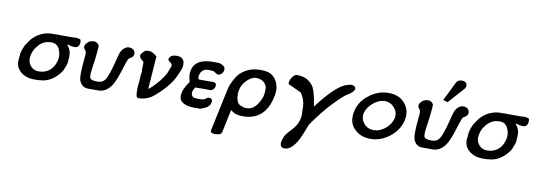

<svg xmlns="http://www.w3.org/2000/svg" viewBox="-64 -1087 4844 1734"><g transform="rotate(10 2358.0 -220.0)"><path d="M110 -281Q112 -283 114 -288Q116 -293 123 -301L122 -300Q127 -306 132 -314Q137 -322 144 -333Q155 -350 173.5 -367Q192 -384 211 -397Q269 -433 333 -435H371Q379 -435 389 -436Q402 -435 411 -435H525Q529 -435 535 -436Q544 -437 551 -437Q554 -437 560 -436.5Q566 -436 571 -435Q585 -435 599 -428Q604 -418 604 -405Q604 -395 601 -384Q593 -351 557 -351Q535 -351 504 -361Q501 -361 488 -364Q491 -358 502 -346Q527 -313 527 -265Q527 -259 527 -254Q525 -243 525 -231Q525 -219 524 -205Q521 -190 517 -177.5Q513 -165 505 -148Q497 -117 452 -71Q407 -26 352 -10Q313 0 250 0Q176 0 126 -41Q100 -64 90 -88.5Q80 -113 80 -137Q80 -147 82 -158Q85 -202 87 -211L90 -223Q96 -252 111 -281ZM179 -192Q178 -185 178 -179Q178 -142 202 -113Q228 -81 271 -79Q275 -79 278 -79Q336 -79 376.5 -112Q417 -145 431 -205Q436 -224 436 -243Q436 -249 434.5 -265Q433 -281 422 -307H423Q399 -357 350 -357Q313 -357 285 -346Q243 -329 207 -274V-275Q190 -248 181 -211V-204L179 -195Z M747 -3Q682 -3 661 -69Q656 -91 656 -128Q656 -152 658 -183L668 -299Q668 -304 668 -309Q668 -330 661 -337Q653 -346 649 -353Q645 -360 644 -365Q644 -373 645 -377Q648 -393 665 -410Q688 -433 726 -433Q750 -433 769 -408Q772 -405 772 -390Q772 -382 770 -358.5Q768 -335 762 -283Q760 -269 758.5 -255.5Q757 -242 755 -232Q750 -193 747 -172.5Q744 -152 744 -145Q744 -142 744 -141Q744 -136 744 -131Q744 -95 758 -90Q776 -82 791 -82Q793 -81 796 -81Q800 -81 804.5 -81Q809 -81 813 -80Q831 -80 849 -85.5Q867 -91 877 -103Q897 -123 914 -176Q927 -210 948 -292Q954 -321 960 -341Q966 -361 970 -371Q981 -399 1001 -416Q1021 -433 1044 -434Q1072 -434 1087 -420Q1102 -406 1102 -387Q1102 -382 1101 -376Q1098 -354 1065 -338H1066Q1062 -336 1059 -333.5Q1056 -331 1054 -326V-327Q1050 -319 1038.5 -285.5Q1027 -252 1009 -194Q995 -152 982 -122Q969 -92 957 -74Q909 -3 839 -3Z M1190 -426Q1200 -434 1223 -434Q1262 -434 1302 -396L1280 -94Q1300 -108 1323 -131.5Q1346 -155 1371 -185Q1391 -210 1403.5 -229Q1416 -248 1421 -258Q1426 -266 1433 -285Q1440 -304 1451 -333Q1452 -336 1452 -338Q1452 -344 1448 -351Q1444 -358 1437 -364Q1436 -365 1434.5 -365.5Q1433 -366 1433 -366Q1433 -367 1433 -367H1432Q1413 -381 1413 -391Q1413 -392 1413 -393Q1424 -434 1483 -434Q1554 -434 1554 -367Q1554 -355 1552 -341Q1550 -329 1539 -302.5Q1528 -276 1508 -234Q1495 -210 1473.5 -180.5Q1452 -151 1419 -116Q1385 -81 1354 -54.5Q1323 -28 1302 -19H1303Q1291 -14 1276 -9Q1261 -4 1244 0Q1243 0 1242 0L1225 2H1209Q1198 2 1196 0Q1183 -10 1183 -63Q1183 -81 1184 -104L1189 -152L1192 -198Q1191 -199 1191 -201Q1191 -202 1191.5 -203.5Q1192 -205 1192 -207Q1193 -209 1193 -211.5Q1193 -214 1193 -216L1196 -231Q1196 -239 1196 -249Q1196 -259 1194 -267Q1195 -268 1195 -269Q1195 -270 1194.5 -270Q1194 -270 1194 -271Q1194 -272 1195 -273Q1195 -290 1195.5 -306Q1196 -322 1196 -324L1190 -332H1191L1174 -346H1175Q1156 -360 1156 -381Q1156 -382 1156 -383Q1159 -399 1190 -426Z M1605 -170Q1607 -174 1614.5 -186.5Q1622 -199 1637 -220Q1636 -225 1634.5 -234.5Q1633 -244 1629 -259Q1625 -275 1625 -291Q1625 -293 1625.5 -302.5Q1626 -312 1630 -330Q1642 -391 1708 -420Q1752 -437 1815 -437H1853Q1865 -437 1875.5 -435Q1886 -433 1891 -431Q1902 -424 1909 -419Q1916 -414 1921 -410Q1924 -405 1925.5 -399.5Q1927 -394 1927 -389Q1927 -384 1926 -377Q1922 -351 1893 -334L1876 -331Q1865 -334 1845 -348H1846Q1831 -358 1811 -358Q1792 -358 1778.5 -357.5Q1765 -357 1757 -354Q1738 -350 1719 -323L1720 -325Q1717 -320 1714.5 -313Q1712 -306 1710 -298Q1708 -290 1708 -282Q1708 -275 1709 -269Q1710 -258 1722 -258H1849Q1876 -258 1876 -232Q1876 -228 1875 -222Q1870 -199 1850 -186L1834 -182H1698Q1697 -180 1695 -178Q1694 -177 1688 -169L1689 -170Q1678 -153 1677 -143Q1675 -135 1675 -128Q1675 -108 1689 -95Q1691 -93 1698 -89Q1711 -86 1740 -85H1754Q1757 -85 1760 -85Q1779 -85 1793 -90L1812 -102L1810 -101L1827 -111H1838Q1866 -111 1866 -83Q1866 -77 1864 -69Q1860 -43 1822 -19H1820Q1786 -3 1772 0H1721Q1658 0 1621 -19Q1580 -40 1580 -85Q1580 -96 1583 -110Q1589 -145 1606 -170Z M2006 174Q2001 191 1980 198Q1979 198 1976 198.5Q1973 199 1970 199Q1966 200 1959.5 200Q1953 200 1946 202Q1903 202 1903 178Q1903 178 1903 177L1986 -213Q1993 -250 2019 -301Q2051 -361 2080 -382L2078 -381Q2080 -383 2085.5 -386.5Q2091 -390 2099 -395H2098L2111 -404Q2166 -438 2240 -440Q2244 -440 2248 -440Q2308 -440 2339 -425Q2404 -392 2418 -311Q2421 -296 2421 -280Q2421 -254 2414 -223Q2367 -2 2167 0Q2119 0 2086 -13L2050 -36ZM2315 -314Q2289 -360 2224 -362Q2223 -362 2222 -362Q2201 -362 2173 -346Q2150 -331 2132.5 -311.5Q2115 -292 2104 -271Q2099 -263 2096 -252Q2093 -241 2089 -227Q2086 -218 2085.5 -208.5Q2085 -199 2085 -194Q2085 -184 2086 -171H2085Q2087 -157 2090 -143.5Q2093 -130 2098 -119Q2111 -97 2130 -90Q2158 -78 2182 -78Q2184 -78 2187 -78Q2229 -78 2262 -112Q2295 -146 2317 -208Q2324 -243 2324 -267Q2324 -271 2323.5 -285.5Q2323 -300 2315 -314Z M2739 -368Q2751 -343 2762 -300.5Q2773 -258 2781 -197Q2864 -307 2928 -367Q2992 -427 3037 -440L3044 -442Q3051 -444 3059.5 -446Q3068 -448 3074 -450Q3121 -450 3121 -418Q3121 -418 3121 -417Q3115 -388 3057 -355H3058Q3044 -347 3026 -331.5Q3008 -316 2987.5 -296Q2967 -276 2944 -252Q2921 -228 2899 -203Q2860 -157 2823 -109Q2786 -61 2763 -25Q2748 18 2733 53.5Q2718 89 2705 116Q2649 220 2586 221Q2545 221 2545 180Q2545 169 2548 156Q2550 148 2553.5 138.5Q2557 129 2562 116Q2567 104 2579 88.5Q2591 73 2610 53Q2628 35 2639.5 20Q2651 5 2658 -6Q2666 -19 2672 -34.5Q2678 -50 2682 -69Q2687 -83 2687 -102Q2687 -109 2686 -116L2685 -172Q2684 -212 2671.5 -246.5Q2659 -281 2639 -304Q2583 -329 2524 -357Q2520 -361 2520 -370Q2520 -375 2521 -381Q2523 -389 2527 -399.5Q2531 -410 2539 -421Q2560 -452 2580 -452Q2637 -452 2676 -430.5Q2715 -409 2739 -368Z M3421 -436Q3424 -436 3427 -436Q3470 -436 3507 -422.5Q3544 -409 3572 -378Q3616 -329 3616 -264Q3616 -244 3612 -222Q3592 -129 3510 -63Q3470 -32 3426 -15.5Q3382 1 3335 1Q3287 1 3250.5 -13.5Q3214 -28 3185 -57Q3141 -101 3141 -166Q3141 -189 3146 -214Q3164 -309 3246 -371Q3326 -435 3421 -436ZM3235 -219Q3232 -205 3232 -192Q3232 -155 3259 -122Q3293 -82 3349 -82Q3378 -82 3403.5 -92.5Q3429 -103 3455 -123H3454Q3506 -166 3518 -220Q3521 -233 3521 -246Q3521 -282 3495 -314Q3459 -357 3406 -358Q3352 -358 3300 -315Q3275 -294 3258.5 -270Q3242 -246 3235 -219Z M4006 -631Q4020 -659 4053 -661Q4105 -661 4105 -623Q4105 -620 4105 -617Q4103 -605 4096 -595L3963 -446L3921 -459ZM3812 -3Q3747 -3 3726 -69Q3721 -91 3721 -128Q3721 -152 3723 -183L3733 -299Q3733 -304 3733 -309Q3733 -330 3726 -337Q3718 -346 3714 -353Q3710 -360 3709 -365Q3709 -373 3710 -377Q3713 -393 3730 -410Q3753 -433 3791 -433Q3815 -433 3834 -408Q3837 -405 3837 -390Q3837 -382 3835 -358.5Q3833 -335 3827 -283Q3825 -269 3823.5 -255.5Q3822 -242 3820 -232Q3815 -193 3812 -172.5Q3809 -152 3809 -145Q3809 -142 3809 -141Q3809 -136 3809 -131Q3809 -95 3823 -90Q3841 -82 3856 -82Q3858 -81 3861 -81Q3865 -81 3869.5 -81Q3874 -81 3878 -80Q3896 -80 3914 -85.5Q3932 -91 3942 -103Q3962 -123 3979 -176Q3992 -210 4013 -292Q4019 -321 4025 -341Q4031 -361 4035 -371Q4046 -399 4066 -416Q4086 -433 4109 -434Q4137 -434 4152 -420Q4167 -406 4167 -387Q4167 -382 4166 -376Q4163 -354 4130 -338H4131Q4127 -336 4124 -333.5Q4121 -331 4119 -326V-327Q4115 -319 4103.5 -285.5Q4092 -252 4074 -194Q4060 -152 4047 -122Q4034 -92 4022 -74Q3974 -3 3904 -3Z M4222 -281Q4224 -283 4226 -288Q4228 -293 4235 -301L4234 -300Q4239 -306 4244 -314Q4249 -322 4256 -333Q4267 -350 4285.5 -367Q4304 -384 4323 -397Q4381 -433 4445 -435H4483Q4491 -435 4501 -436Q4514 -435 4523 -435H4637Q4641 -435 4647 -436Q4656 -437 4663 -437Q4666 -437 4672 -436.5Q4678 -436 4683 -435Q4697 -435 4711 -428Q4716 -418 4716 -405Q4716 -395 4713 -384Q4705 -351 4669 -351Q4647 -351 4616 -361Q4613 -361 4600 -364Q4603 -358 4614 -346Q4639 -313 4639 -265Q4639 -259 4639 -254Q4637 -243 4637 -231Q4637 -219 4636 -205Q4633 -190 4629 -177.5Q4625 -165 4617 -148Q4609 -117 4564 -71Q4519 -26 4464 -10Q4425 0 4362 0Q4288 0 4238 -41Q4212 -64 4202 -88.5Q4192 -113 4192 -137Q4192 -147 4194 -158Q4197 -202 4199 -211L4202 -223Q4208 -252 4223 -281ZM4291 -192Q4290 -185 4290 -179Q4290 -142 4314 -113Q4340 -81 4383 -79Q4387 -79 4390 -79Q4448 -79 4488.5 -112Q4529 -145 4543 -205Q4548 -224 4548 -243Q4548 -249 4546.5 -265Q4545 -281 4534 -307H4535Q4511 -357 4462 -357Q4425 -357 4397 -346Q4355 -329 4319 -274V-275Q4302 -248 4293 -211V-204L4291 -195Z"/></g></svg>

Font: New Athena Unicode
Style: Bold Italic
Weight: 700
Designer: J. Rusten 1997; rev. by R. Hancock 2001, 2002, rev. by D. Mastronarde 2002-2021
Foundry: Society for Classical Studies (formerly American Philological Association)
Version: Version 5.008